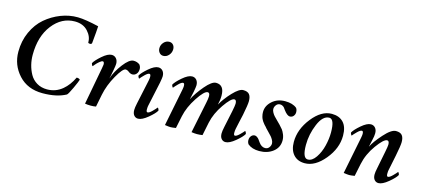

<svg xmlns="http://www.w3.org/2000/svg" viewBox="-54 -1088 3385 1534"><g transform="rotate(15 1638.5 -321.5)"><path d="M428.7 -613.3Q320.3 -613.3 245.6 -517.6Q170.9 -421.9 170.9 -268.6Q170.9 -226.6 180.7 -187Q190.4 -147.5 210.4 -111.3Q230.5 -75.2 267.1 -53.2Q303.7 -31.2 352.5 -31.2Q423.8 -31.2 478.5 -77.1Q525.4 -116.2 557.6 -183.6Q578.1 -183.6 585.9 -173.8Q583 -160.2 555.2 -100.1Q527.3 -40 517.6 -33.2Q442.4 7.8 325.2 7.8Q201.2 7.8 127.4 -72.8Q53.7 -153.3 53.7 -263.7Q53.7 -352.5 87.9 -427.7Q122.1 -502.9 178.2 -550.8Q234.4 -598.6 303.2 -625.5Q372.1 -652.3 443.4 -651.4Q505.9 -650.4 617.2 -624Q616.2 -590.8 605.5 -482.4Q603.5 -471.7 589.8 -471.7Q578.1 -471.7 574.2 -477.5Q576.2 -527.3 536.6 -570.3Q497.1 -613.3 428.7 -613.3Z M962.9 -431.6Q992.2 -431.6 1013.7 -415Q1026.4 -398.4 1026.4 -379.9Q1026.4 -353.5 1012.7 -338.4Q999 -323.2 979.5 -323.2Q962.9 -323.2 942.4 -339.8Q931.6 -347.7 919.9 -347.7Q895.5 -347.7 849.6 -266.6Q803.7 -185.5 787.1 -103.5L766.6 0Q747.1 3.9 722.7 3.9Q699.2 3.9 675.8 0L733.4 -308.6Q738.3 -333 738.3 -339.8Q738.3 -363.3 725.6 -363.3Q715.8 -363.3 698.7 -348.6Q681.6 -334 671.9 -322.3Q662.1 -310.5 657.2 -304.7Q654.3 -304.7 649.9 -313.5Q645.5 -322.3 645.5 -327.1Q659.2 -352.5 704.6 -392.1Q750 -431.6 782.2 -431.6Q804.7 -431.6 819.3 -415Q834 -398.4 834 -371.1Q834 -358.4 826.2 -316.4Q817.4 -266.6 811.5 -244.1Q832 -306.6 879.9 -369.1Q927.7 -431.6 962.9 -431.6Z M1119.1 -308.6Q1123 -328.1 1123 -339.8Q1123 -363.3 1111.3 -363.3Q1097.7 -363.3 1074.7 -340.3Q1051.8 -317.4 1042 -304.7Q1039.1 -304.7 1034.7 -313.5Q1030.3 -322.3 1030.3 -327.1Q1043.9 -352.5 1089.8 -392.1Q1135.7 -431.6 1168 -431.6Q1190.4 -431.6 1204.6 -415Q1218.8 -398.4 1218.8 -371.1Q1218.8 -358.4 1210.9 -316.4L1168 -116.2Q1165 -105.5 1165 -84Q1165 -61.5 1175.8 -61.5Q1189.5 -61.5 1212.4 -84.5Q1235.4 -107.4 1245.1 -120.1Q1248 -120.1 1252.4 -111.3Q1256.8 -102.5 1256.8 -97.7Q1243.2 -72.3 1195.3 -32.7Q1147.5 6.8 1115.2 6.8Q1094.7 6.8 1081.5 -8.8Q1068.4 -24.4 1068.4 -52.7Q1068.4 -72.3 1076.2 -108.4ZM1199.2 -651.4Q1219.7 -651.4 1231.9 -637.2Q1244.1 -623 1244.1 -601.6Q1244.1 -573.2 1225.1 -551.8Q1206.1 -530.3 1179.7 -530.3Q1160.2 -530.3 1147.5 -545.4Q1134.8 -560.5 1134.8 -582Q1134.8 -609.4 1153.8 -630.4Q1172.9 -651.4 1199.2 -651.4Z M1798.8 -108.4Q1798.8 -108.4 1828.1 -247.1Q1837.9 -295.9 1837.9 -310.5Q1837.9 -341.8 1820.3 -341.8Q1793 -341.8 1739.7 -264.6Q1686.5 -187.5 1669.9 -109.4L1647.5 0Q1624 3.9 1601.6 3.9Q1582 3.9 1556.6 0L1609.4 -256.8Q1617.2 -293 1617.2 -312.5Q1617.2 -341.8 1599.6 -341.8Q1571.3 -341.8 1518.6 -261.7Q1465.8 -181.6 1449.2 -103.5L1427.7 0Q1398.4 4.9 1382.8 4.9Q1369.1 4.9 1336.9 0L1398.4 -308.6Q1402.3 -328.1 1402.3 -339.8Q1402.3 -363.3 1390.6 -363.3Q1377 -363.3 1354 -340.3Q1331.1 -317.4 1321.3 -304.7Q1318.4 -304.7 1314 -313.5Q1309.6 -322.3 1309.6 -327.1Q1323.2 -352.5 1369.1 -392.1Q1415 -431.6 1447.3 -431.6Q1469.7 -431.6 1483.9 -415Q1498 -398.4 1498 -371.1Q1498 -358.4 1490.2 -316.4Q1490.2 -314.5 1475.6 -250Q1504.9 -307.6 1557.6 -369.6Q1610.4 -431.6 1644.5 -431.6Q1712.9 -431.6 1712.9 -342.8Q1712.9 -306.6 1703.1 -267.6Q1733.4 -322.3 1785.2 -377Q1836.9 -431.6 1869.1 -431.6Q1905.3 -431.6 1920.4 -413.1Q1935.5 -394.5 1935.5 -357.4Q1935.5 -328.1 1918 -240.2Q1917 -235.4 1904.3 -179.7Q1891.6 -124 1890.6 -116.2Q1887.7 -101.6 1887.7 -84Q1887.7 -62.5 1898.4 -62.5Q1912.1 -62.5 1935.5 -85.4Q1959 -108.4 1967.8 -120.1Q1970.7 -120.1 1975.1 -111.3Q1979.5 -102.5 1979.5 -97.7Q1965.8 -72.3 1918 -32.7Q1870.1 6.8 1837.9 6.8Q1817.4 6.8 1804.2 -8.8Q1791 -24.4 1791 -52.7Q1791 -72.3 1798.8 -108.4Z M2216.8 -432.6Q2278.3 -432.6 2312.5 -404.3Q2323.2 -391.6 2323.2 -369.1Q2323.2 -351.6 2312 -337.9Q2300.8 -324.2 2282.2 -324.2Q2259.8 -324.2 2230.5 -364.3Q2222.7 -376 2218.3 -381.3Q2213.9 -386.7 2204.6 -392.1Q2195.3 -397.5 2183.6 -397.5Q2164.1 -397.5 2151.9 -381.8Q2139.6 -366.2 2139.6 -347.7Q2139.6 -335 2148.4 -319.3Q2157.2 -303.7 2166.5 -293.9Q2175.8 -284.2 2194.3 -265.6Q2212.9 -247.1 2219.7 -240.2Q2238.3 -220.7 2247.6 -208.5Q2256.8 -196.3 2266.6 -172.9Q2276.4 -149.4 2276.4 -124Q2276.4 -65.4 2230.5 -29.8Q2184.6 5.9 2117.2 5.9Q2057.6 5.9 2022.5 -23.4Q2011.7 -38.1 2011.7 -56.6Q2011.7 -77.1 2023.4 -91.3Q2035.2 -105.5 2052.7 -105.5Q2062.5 -105.5 2072.8 -97.7Q2083 -89.8 2086.9 -84.5Q2090.8 -79.1 2103.5 -61.5Q2126 -29.3 2156.2 -29.3Q2176.8 -29.3 2189 -44.9Q2201.2 -60.5 2201.2 -78.1Q2201.2 -91.8 2192.9 -106.9Q2184.6 -122.1 2175.8 -132.3Q2167 -142.6 2149.9 -159.7Q2132.8 -176.8 2126 -184.6L2117.2 -195.3Q2107.4 -205.1 2106.4 -206.5Q2105.5 -208 2097.7 -217.3Q2089.8 -226.6 2088.4 -229.5Q2086.9 -232.4 2081.5 -241.2Q2076.2 -250 2074.7 -255.4Q2073.2 -260.7 2070.8 -269Q2068.4 -277.3 2067.4 -286.1Q2066.4 -294.9 2066.4 -303.7Q2066.4 -355.5 2109.4 -394Q2152.3 -432.6 2216.8 -432.6Z M2590.8 -396.5Q2537.1 -396.5 2501.5 -311.5Q2465.8 -226.6 2465.8 -138.7Q2465.8 -29.3 2509.8 -29.3Q2545.9 -29.3 2575.7 -73.2Q2605.5 -117.2 2619.6 -174.8Q2633.8 -232.4 2633.8 -285.2Q2633.8 -396.5 2590.8 -396.5ZM2602.5 -431.6Q2664.1 -431.6 2698.7 -395Q2733.4 -358.4 2733.4 -285.2Q2733.4 -180.7 2656.2 -87.4Q2579.1 5.9 2493.2 5.9Q2433.6 5.9 2399.9 -32.2Q2366.2 -70.3 2366.2 -136.7Q2366.2 -241.2 2441.4 -336.4Q2516.6 -431.6 2602.5 -431.6Z M2968.8 -316.4Q2968.8 -316.4 2955.1 -253.9Q2976.6 -298.8 3035.6 -365.2Q3094.7 -431.6 3132.8 -431.6Q3168.9 -431.6 3184.1 -413.1Q3199.2 -394.5 3199.2 -357.4Q3199.2 -328.1 3181.6 -240.2L3156.2 -116.2Q3153.3 -105.5 3153.3 -84Q3153.3 -61.5 3164.1 -61.5Q3177.7 -61.5 3200.7 -84.5Q3223.6 -107.4 3233.4 -120.1Q3236.3 -120.1 3240.7 -111.3Q3245.1 -102.5 3245.1 -97.7Q3231.4 -72.3 3183.6 -32.7Q3135.7 6.8 3103.5 6.8Q3083 6.8 3069.8 -8.8Q3056.6 -24.4 3056.6 -52.7Q3056.6 -72.3 3064.5 -108.4L3091.8 -247.1Q3101.6 -295.9 3101.6 -310.5Q3101.6 -341.8 3084 -341.8Q3055.7 -341.8 3000.5 -265.1Q2945.3 -188.5 2927.7 -103.5Q2927.7 -101.6 2906.2 0Q2877 4.9 2861.3 4.9Q2847.7 4.9 2815.4 0L2877 -308.6Q2880.9 -328.1 2880.9 -339.8Q2880.9 -363.3 2869.1 -363.3Q2855.5 -363.3 2832.5 -340.3Q2809.6 -317.4 2799.8 -304.7Q2796.9 -304.7 2792.5 -313.5Q2788.1 -322.3 2788.1 -327.1Q2801.8 -352.5 2847.7 -392.1Q2893.6 -431.6 2925.8 -431.6Q2948.2 -431.6 2962.4 -415Q2976.6 -398.4 2976.6 -371.1Q2976.6 -347.7 2968.8 -316.4Z"/></g></svg>

Font: Crimson
Style: SemiboldItalic
Weight: 600
Italic angle: -11°
Version: Version 0.8 ; ttfautohint (v1.00) -l 8 -r 50 -G 200 -x 14 -D